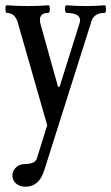

<svg xmlns="http://www.w3.org/2000/svg" viewBox="-21 -438 422 728"><path d="M75 270Q54 270 40 258Q26 246 26 227Q26 210 39.5 197Q53 184 72 184Q113 184 119 162L158 37L46 -354Q35 -389 5 -389Q0 -389 -0.5 -403.5Q-1 -418 5 -418Q44 -415 85 -415Q123 -415 162 -418Q168 -418 168 -403.5Q168 -389 162 -389Q123 -389 132 -349L199 -109H205L280 -348Q287 -368 274.5 -378.5Q262 -389 232 -389Q226 -389 225.5 -403.5Q225 -418 232 -418Q268 -415 303 -415Q339 -415 375 -418Q381 -418 381 -403.5Q381 -389 375 -389Q336 -389 326 -358L147 207Q128 270 75 270Z"/></svg>

Font: Junicode Cond Medium
Style: Regular
Weight: 500
Width: 3
Designer: Peter S. Baker
Version: Version 2.201